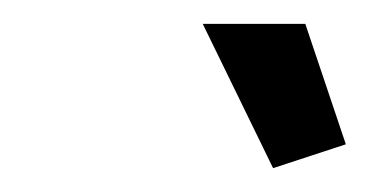

<svg xmlns="http://www.w3.org/2000/svg" viewBox="-20 -750 310 161"><path d="M150 -730H236L270 -629L209 -609Z"/></svg>

Font: Raleway Medium
Style: Italic
Weight: 500
Italic angle: -12°
Designer: Matt McInerney, Pablo Impallari, Rodrigo Fuenzalida
Foundry: Matt McInerney, Pablo Impallari, Rodrigo Fuenzalida
Version: Version 4.026